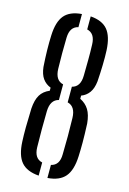

<svg xmlns="http://www.w3.org/2000/svg" viewBox="-123 -866 628 932"><g transform="rotate(15 191.0 -400.0)"><path d="M49.5 -133.5Q48 -165 48.2 -204Q48.5 -243 50.5 -299.5Q53.5 -343.5 68.5 -368.2Q83.5 -393 114.5 -406V-421.5Q89.5 -431 74.2 -452.2Q59 -473.5 55 -509.5Q52 -553 51.2 -593.5Q50.5 -634 52 -667Q54.5 -736 82 -768.8Q109.5 -801.5 169 -806V-740Q128 -731 126.5 -676Q124.5 -598 126.5 -520Q128 -462 169 -452.5V-374Q128 -364 126.5 -306.5Q124.5 -215.5 126.5 -124.5Q128 -69 169 -60V6Q108.5 1.5 80.5 -31.5Q52.5 -64.5 49.5 -133.5ZM213 6V-59.5Q255 -69 255 -124.5Q257.5 -215.5 255 -306.5Q253.5 -364 213 -374V-452.5Q254.5 -462.5 255 -520Q255.5 -561 256 -598Q256.5 -635 255 -676Q253.5 -731 213 -740.5V-806Q272 -801.5 299.2 -768.8Q326.5 -736 330 -667Q331.5 -634 330.5 -593.5Q329.5 -553 326.5 -509.5Q322.5 -473.5 307.2 -452.5Q292 -431.5 267.5 -422.5V-406.5Q296 -392.5 311.5 -367.5Q327 -342.5 331 -299.5Q333.5 -243 333.5 -204Q333.5 -165 332 -133.5Q329 -64.5 301 -31.5Q273 1.5 213 6Z"/></g></svg>

Font: Big Shoulders Stencil Display Medium
Style: Regular
Weight: 500
Designer: Patric King
Foundry: XO Type Co
Version: Version 1.000